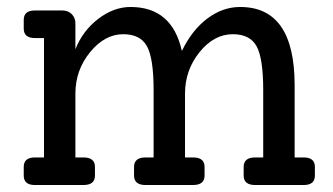

<svg xmlns="http://www.w3.org/2000/svg" viewBox="-20 -530 955 550"><path d="M850 -79Q882 -79 882 -52V-27Q882 0 850 0H711Q678 0 678 -27V-52Q678 -79 711 -79H734V-272Q734 -363 715 -397.5Q696 -432 647 -432Q593 -432 551.5 -380.5Q510 -329 510 -262V-79H533Q566 -79 566 -52V-27Q566 0 533 0H397Q364 0 364 -27V-52Q364 -79 397 -79H420V-272Q420 -363 401 -397.5Q382 -432 333 -432Q280 -432 238 -380.5Q196 -329 196 -262V-79H219Q252 -79 252 -52V-27Q252 0 219 0H80Q48 0 48 -27V-52Q48 -79 80 -79H106V-421H80Q48 -421 48 -448V-473Q48 -500 80 -500H159Q175 -500 185.5 -489.5Q196 -479 196 -463V-389Q217 -442 261.5 -476Q306 -510 354 -510Q473 -510 501 -384Q530 -444 574 -477Q618 -510 668 -510Q824 -510 824 -286V-79Z"/></svg>

Font: Solway
Style: Regular
Weight: 400
Designer: Mariya V. Pigoulevskaya
Foundry: The Northern Block Ltd.
Version: Version 1.000;hotconv 1.0.109;makeotfexe 2.5.65596